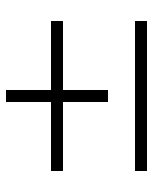

<svg xmlns="http://www.w3.org/2000/svg" viewBox="45 -725 510 640"><g transform="rotate(-90 300.0 -405.0)"><path d="M280 -640H320V-490H550V-450H320V-300H280V-450H50V-490H280ZM50 -170V-210H550V-170Z"/></g></svg>

Font: Cooper Hewitt
Style: Light
Weight: 703
Designer: Village Type and Design LLC
Foundry: Cooper Hewitt Smithsonian Design Museum
Version: 1.000